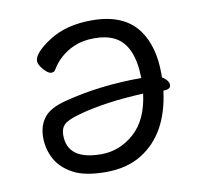

<svg xmlns="http://www.w3.org/2000/svg" viewBox="-63 -552 669 637"><g transform="rotate(-10 271.5 -234.0)"><path d="M482 -259Q504 -245 504 -230Q504 -215 479 -215Q461 -72 366 -13Q316 18 245 18Q174 18 134.5 -3.5Q95 -25 77 -58.5Q59 -92 59 -131Q59 -170 79.5 -197Q100 -224 155 -238Q275 -269 414 -269Q412 -381 351 -412Q323 -426 283.5 -426Q244 -426 214 -413Q164 -391 137 -345Q133 -338 123 -338Q113 -338 98 -355Q83 -372 83 -384Q83 -411 140.5 -448.5Q198 -486 285 -486Q394 -486 442 -419Q482 -363 482 -272ZM126 -127Q126 -43 240 -43Q302 -43 351 -86.5Q400 -130 411 -217Q281 -211 192 -186Q152 -175 139 -162.5Q126 -150 126 -127Z"/></g></svg>

Font: ToneOZ-Pinyin-WenKai-Regular
Style: Regular
Weight: 400
Designer: Fontworks Inc.
Foundry: ToneOZ
Version: Version 0.240331